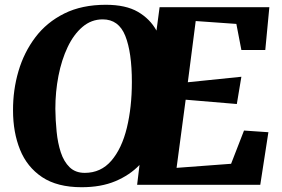

<svg xmlns="http://www.w3.org/2000/svg" viewBox="-20 -773 1178 803"><path d="M553.5 0 563.5 -83Q522.5 -40.5 462.5 -15.2Q402.5 10 321.5 10Q219.5 10 156.2 -32.2Q93 -74.5 63.8 -147Q34.5 -219.5 34.5 -311Q34 -396 57.2 -475.2Q80.5 -554.5 128 -617.2Q175.5 -680 249 -716.5Q322.5 -753 422.5 -753Q506 -753 556.8 -723.5Q607.5 -694 634.5 -645L647.5 -743H1106.5L1089.5 -564H989.5L968.5 -673L798.5 -685L765.5 -429L989.5 -452L970.5 -338L756.5 -356L718.5 -71L946.5 -88L1000.5 -227L1102.5 -220L1068.5 0ZM334.5 -50Q402 -50 445.8 -101Q489.5 -152 510.5 -238.2Q531.5 -324.5 531.5 -430Q531.5 -554 504 -623Q476.5 -692 409.5 -692Q362 -692 325 -660.5Q288 -629 262.8 -575.8Q237.5 -522.5 224.5 -455.8Q211.5 -389 211.5 -318Q212 -270 216.8 -222.5Q221.5 -175 234.2 -136Q247 -97 271.2 -73.5Q295.5 -50 334.5 -50Z"/></svg>

Font: Merriweather Black
Style: Italic
Weight: 900
Italic angle: -7.8°
Designer: Eben Sorkin
Foundry: Eben Sorkin
Version: Version 2.200;gftools[0.9.31]